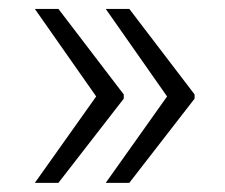

<svg xmlns="http://www.w3.org/2000/svg" viewBox="-20 -481 494 422"><path d="M108.4 -461.4 252 -273.4V-264.2L108.4 -79.1H56.6L191.4 -269L56.6 -461.4ZM264.2 -461.4 407.7 -273.4V-264.2L264.2 -79.1H212.4L347.2 -269L212.4 -461.4Z"/></svg>

Font: Mardoto Light
Style: Regular
Weight: 400
Designer: Christian Robertson, Vahan Hovhannisyan
Foundry: Google
Version: Version 1.000